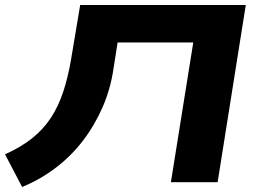

<svg xmlns="http://www.w3.org/2000/svg" viewBox="-25 -725 1037 764"><path d="M63 19 -5 -111Q58 -139 103 -175Q148 -211 178 -257Q208 -303 227 -361Q246 -419 258 -490L294 -705H953L841 0H655L744 -556H443L427 -454Q415 -371 383 -298Q351 -225 304.5 -164.5Q258 -104 197 -57.5Q136 -11 63 19Z"/></svg>

Font: Nunito Sans 7pt Expanded ExtraBold
Style: Italic
Weight: 800
Width: 7
Italic angle: -9°
Designer: Vernon Adams
Foundry: Vernon Adams
Version: Version 3.101;gftools[0.9.27]